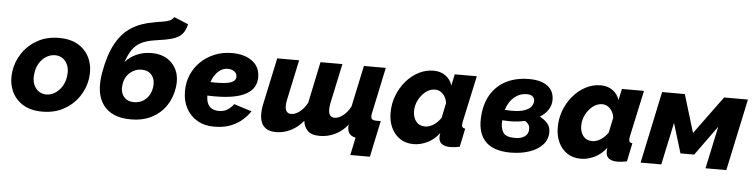

<svg xmlns="http://www.w3.org/2000/svg" viewBox="-50 -1014 5484 1397"><g transform="rotate(5 2692.0 -315.0)"><path d="M276 10Q187 10 129.5 -28Q72 -66 48 -128Q24 -190 34 -262Q44 -335 85.5 -397Q127 -459 195 -497Q263 -535 352 -535Q442 -535 499.5 -497Q557 -459 581 -397Q605 -335 595 -262Q585 -190 543.5 -128Q502 -66 434 -28Q366 10 276 10ZM295 -117Q328 -117 357.5 -135.5Q387 -154 408 -187Q429 -220 434 -262Q443 -327 413.5 -367Q384 -407 334 -407Q301 -407 271 -389Q241 -371 220.5 -338Q200 -305 195 -262Q186 -197 215.5 -157Q245 -117 295 -117Z M923 10Q783 10 721 -74Q659 -158 686 -311Q709 -442 754 -524Q799 -606 866.5 -649Q934 -692 1026 -707Q1058 -714 1087.5 -718Q1117 -722 1139.5 -730.5Q1162 -739 1173 -759L1278 -716Q1267 -667 1242.5 -641Q1218 -615 1173 -602Q1128 -589 1053 -579Q989 -570 949 -549.5Q909 -529 884.5 -493Q860 -457 841 -401Q873 -439 922.5 -461.5Q972 -484 1034 -484Q1101 -484 1148.5 -454Q1196 -424 1218 -371.5Q1240 -319 1230 -250Q1219 -175 1180 -116.5Q1141 -58 1076 -24Q1011 10 923 10ZM935 -117Q986 -117 1021.5 -150Q1057 -183 1065 -238Q1072 -290 1046.5 -323.5Q1021 -357 970 -357Q922 -357 885 -324Q848 -291 841 -238Q833 -185 858.5 -151Q884 -117 935 -117Z M1532 10Q1460 10 1408 -20.5Q1356 -51 1327 -104.5Q1298 -158 1298 -227Q1297 -291 1320.5 -347Q1344 -403 1387 -445Q1430 -487 1488.5 -511Q1547 -535 1616 -535Q1704 -535 1760 -496Q1816 -457 1820 -385Q1828 -210 1518 -210Q1491 -210 1463 -211Q1464 -107 1555 -107Q1598 -107 1625 -127.5Q1652 -148 1663 -166L1793 -125Q1774 -95 1739.5 -63.5Q1705 -32 1653.5 -11Q1602 10 1532 10ZM1594 -418Q1555 -418 1524 -388.5Q1493 -359 1477 -311Q1494 -310 1511 -310Q1597 -310 1630.5 -324.5Q1664 -339 1662 -370Q1660 -392 1641 -405Q1622 -418 1594 -418Z M2537 129 2564 0Q2496 -13 2506 -91Q2470 -43 2416 -16.5Q2362 10 2305 10Q2240 10 2213 -19Q2186 -48 2182 -90Q2144 -43 2092.5 -16.5Q2041 10 1985 10Q1938 10 1912 -7Q1886 -24 1875.5 -52Q1865 -80 1865 -113Q1865 -125 1866.5 -143.5Q1868 -162 1874 -189L1946 -525H2106L2043 -230Q2038 -206 2038 -187Q2038 -131 2082 -131Q2111 -131 2143 -155Q2175 -179 2199 -224L2262 -525H2422L2359 -230Q2355 -207 2355 -188Q2355 -131 2399 -131Q2428 -131 2460.5 -156Q2493 -181 2515 -224L2579 -525H2739L2668 -190Q2661 -159 2669 -147.5Q2677 -136 2703 -136H2736L2680 129Z M2988 10Q2930 10 2888.5 -18Q2847 -46 2824.5 -94Q2802 -142 2802 -203Q2802 -270 2825 -329.5Q2848 -389 2888 -435.5Q2928 -482 2979.5 -508.5Q3031 -535 3088 -535Q3139 -535 3175.5 -508.5Q3212 -482 3225 -439L3243 -522H3404L3330 -180Q3328 -166 3328 -159Q3328 -137 3353 -135L3325 0Q3281 8 3257 8Q3218 8 3195 -7.5Q3172 -23 3172 -59Q3172 -71 3175 -87Q3138 -38 3088 -14Q3038 10 2988 10ZM3060 -125Q3090 -125 3121 -144.5Q3152 -164 3175 -198L3198 -308Q3193 -348 3168 -373.5Q3143 -399 3111 -399Q3074 -399 3042.5 -374.5Q3011 -350 2991 -311.5Q2971 -273 2971 -229Q2971 -184 2994.5 -154.5Q3018 -125 3060 -125Z M3694 10Q3572 9 3514 -49.5Q3456 -108 3460 -219Q3464 -322 3506 -392.5Q3548 -463 3619.5 -499Q3691 -535 3786 -535Q3874 -535 3921 -499Q3968 -463 3968 -399Q3968 -359 3946.5 -326Q3925 -293 3886 -269Q3917 -255 3941 -229Q3965 -203 3965 -162Q3965 -108 3929 -69.5Q3893 -31 3832 -10.5Q3771 10 3694 10ZM3776 -424Q3727 -424 3687 -390.5Q3647 -357 3628 -296Q3656 -294 3679 -294Q3738 -294 3772 -306.5Q3806 -319 3820.5 -338.5Q3835 -358 3835 -379Q3835 -397 3822 -410.5Q3809 -424 3776 -424ZM3718 -99Q3760 -98 3788.5 -116.5Q3817 -135 3817 -172Q3817 -194 3806.5 -207.5Q3796 -221 3782 -229Q3731 -217 3673 -217Q3646 -217 3616 -219V-218Q3612 -162 3632.5 -130.5Q3653 -99 3718 -99Z M4209 10Q4151 10 4109.5 -18Q4068 -46 4045.5 -94Q4023 -142 4023 -203Q4023 -270 4046 -329.5Q4069 -389 4109 -435.5Q4149 -482 4200.5 -508.5Q4252 -535 4309 -535Q4360 -535 4396.5 -508.5Q4433 -482 4446 -439L4464 -522H4625L4551 -180Q4549 -166 4549 -159Q4549 -137 4574 -135L4546 0Q4502 8 4478 8Q4439 8 4416 -7.5Q4393 -23 4393 -59Q4393 -71 4396 -87Q4359 -38 4309 -14Q4259 10 4209 10ZM4281 -125Q4311 -125 4342 -144.5Q4373 -164 4396 -198L4419 -308Q4414 -348 4389 -373.5Q4364 -399 4332 -399Q4295 -399 4263.5 -374.5Q4232 -350 4212 -311.5Q4192 -273 4192 -229Q4192 -184 4215.5 -154.5Q4239 -125 4281 -125Z M4646 0 4757 -525H4923L5007 -248L5210 -525H5384L5272 0H5120L5186 -309L5029 -92H4929L4863 -309L4797 0Z"/></g></svg>

Font: Raleway ExtraBold
Style: Italic
Weight: 800
Italic angle: -12°
Designer: Matt McInerney, Pablo Impallari, Rodrigo Fuenzalida
Foundry: Matt McInerney, Pablo Impallari, Rodrigo Fuenzalida
Version: Version 4.026